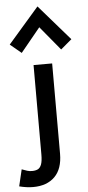

<svg xmlns="http://www.w3.org/2000/svg" viewBox="-118 -831 507 1111"><g transform="rotate(-5 135.5 -275.5)"><path d="M28 244Q-9 244 -52 233L-29 136Q-11 143 2 147Q15 151 30 151Q50 151 63.5 144.5Q77 138 84.5 118.5Q92 99 92 60V-459H200V65Q200 153 154.5 198.5Q109 244 28 244ZM30 -535 -35 -589 144 -795 323 -589 259 -535 144 -674Z"/></g></svg>

Font: Alata
Style: Regular
Weight: 400
Designer: Spyros Zevelakis, Eben Sorkin
Foundry: Spyros Zevelakis
Version: Version 1.005; ttfautohint (v1.8.4.7-5d5b)